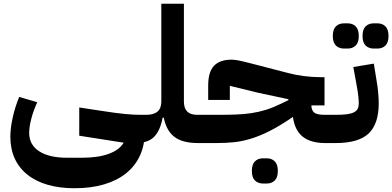

<svg xmlns="http://www.w3.org/2000/svg" viewBox="-20 -760 2084 1020"><path d="M376 240Q296 240 232.5 221.5Q169 203 125 167.5Q81 132 58 81.5Q35 31 35 -34Q35 -79 47.5 -135.5Q60 -192 82 -245L178 -217Q158 -174 146.5 -130Q135 -86 135 -54Q135 9 188 43.5Q241 78 336 78H416Q502 78 558.5 57Q615 36 637 -2L401 -39V-189L520 -171Q558 -165 588 -161Q618 -157 643.5 -154.5Q669 -152 690.5 -151Q712 -150 732 -150V-86L749 -60Q749 11 723.5 66.5Q698 122 650 160.5Q602 199 533 219.5Q464 240 376 240Z M702 -120 732 -150H757Q837 -150 837 -220V-740H957V-220Q957 -150 1027 -150H1062V-30L1032 0Q950 0 907 -32.5Q864 -65 850 -135H844Q831 -65 798 -32.5Q765 0 702 0Z M1032 -120 1062 -150H1131Q1187 -150 1231.5 -151.5Q1276 -153 1316 -159Q1356 -165 1394 -177Q1432 -189 1475 -210L1512 -228V-233L1352 -267L1201 -304V-229H1086V-306Q1086 -377 1116.5 -410Q1147 -443 1210 -443Q1218 -443 1226.5 -442Q1235 -441 1246.5 -439Q1258 -437 1274 -433Q1290 -429 1314 -423L1507 -373Q1547 -362 1593 -356Q1639 -350 1684 -350H1704V-200H1634Q1635 -172 1650.5 -161Q1666 -150 1704 -150H1734V-30L1704 0Q1629 -1 1587.5 -34.5Q1546 -68 1536 -139L1532 -136Q1466 -91 1413.5 -64.5Q1361 -38 1314 -23.5Q1267 -9 1223 -4.5Q1179 0 1131 0H1032ZM1377 215Q1351 215 1334.5 199Q1318 183 1318 148Q1318 113 1334.5 97Q1351 81 1377 81H1397Q1423 81 1439.5 97Q1456 113 1456 148Q1456 183 1439.5 199Q1423 215 1397 215Z M1704 -120 1734 -150H1763Q1799 -150 1822.5 -153Q1846 -156 1860.5 -163.5Q1875 -171 1880.5 -182.5Q1886 -194 1886 -211Q1886 -226 1883.5 -249.5Q1881 -273 1874 -311L1857 -404L1966 -422L1981 -329Q1986 -302 1989 -269Q1992 -236 1992 -211Q1992 -102 1938.5 -51Q1885 0 1763 0H1704ZM1965 -502Q1939 -502 1922.5 -518Q1906 -534 1906 -569Q1906 -604 1922.5 -620Q1939 -636 1965 -636H1985Q2011 -636 2027.5 -620Q2044 -604 2044 -569Q2044 -534 2027.5 -518Q2011 -502 1985 -502ZM1807 -502Q1781 -502 1764.5 -518Q1748 -534 1748 -569Q1748 -604 1764.5 -620Q1781 -636 1807 -636H1827Q1853 -636 1869.5 -620Q1886 -604 1886 -569Q1886 -534 1869.5 -518Q1853 -502 1827 -502Z"/></svg>

Font: IBM Plex Sans Arabic
Style: Bold
Weight: 700
Designer: Mike Abbink, Paul van der Laan, Pieter van Rosmalen, Wael Morcos, Khajak Apelian
Foundry: Bold Monday
Version: Version 1.2